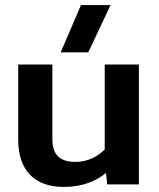

<svg xmlns="http://www.w3.org/2000/svg" viewBox="-20 -729 627 759"><path d="M220 -522H329L417 -709H300ZM232 10C306 10 359 -13 399 -45L404 0H529V-474H394V-138C366 -110 326 -89 279 -89C217 -89 187 -116 187 -180V-474H52V-177C52 -54 118 10 232 10Z"/></svg>

Font: Kanit Medium
Style: Regular
Weight: 500
Designer: Katatrad Team
Foundry: CadsonDemak
Version: Version 1.000;PS 001.000;hotconv 1.0.88;makeotf.lib2.5.64775